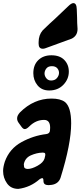

<svg xmlns="http://www.w3.org/2000/svg" viewBox="-58 -1206 518 1233"><path d="M217 -893Q190 -893 190 -925V-935Q190 -981 216 -1011Q262 -1056 298 -1088Q339 -1126 379 -1165Q400 -1186 413 -1186Q434 -1186 435 -1147L437 -1094Q437 -1058 440 -1020Q440 -977 403 -958L233 -896Q225 -893 217 -893ZM258 -625Q210 -625 183 -658Q156 -691 156 -736Q156 -789 188 -820Q220 -851 272 -851Q326 -851 355 -821Q384 -791 384 -746Q384 -698 349 -661.5Q314 -625 258 -625ZM270 -689Q295 -689 308 -705Q321 -721 321 -738Q321 -755 309.5 -768Q298 -781 275 -781Q251 -781 239.5 -766Q228 -751 228 -734Q228 -718 239.5 -703.5Q251 -689 270 -689ZM60 7Q12 7 -13 -28.5Q-38 -64 -38 -107V-110Q-38 -133 -27 -168Q3 -251 79.5 -293Q156 -335 239 -345Q262 -348 263 -369L264 -386Q264 -436 225 -436Q172 -436 130 -394Q113 -377 101 -377Q91 -377 81 -390.5Q71 -404 61.5 -417.5Q52 -431 52 -444V-447Q52 -464 70 -484Q159 -573 273 -573Q330 -573 359 -551Q399 -519 399 -414Q399 -283 331 -65Q318 -26 275 -19L254 -17Q239 -17 230 -23Q221 -29 221 -45.5Q221 -62 213 -62Q206 -62 195 -54Q137 -3 60 7ZM120 -121Q146 -121 183 -141.5Q220 -162 228 -188L232 -205Q233 -208 233 -213Q233 -222 228 -224Q223 -226 215 -226Q178 -225 140.5 -208.5Q103 -192 95 -152Q95 -144 96.5 -135.5Q98 -127 105.5 -124Q113 -121 120 -121Z"/></svg>

Font: Bangerz
Style: Bold
Weight: 700
Designer: vernon adams
Foundry: Vernon Adams
Version: Version 2.10;February 7, 2025;FontCreator 13.0.0.2683 64-bit